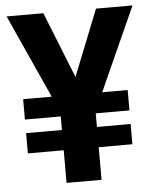

<svg xmlns="http://www.w3.org/2000/svg" viewBox="-52 -755 639 798"><g transform="rotate(-5 268.0 -355.5)"><path d="M480 -362.3V-277.3H43.9V-362.3ZM480 -220.7V-136.2H43.9V-220.7ZM233.4 -346.7 378.4 -710.9H530.8L333 -272H251.5ZM158.7 -710.9 305.7 -342.8 285.2 -272H204.1L5.4 -710.9ZM339.4 -371.1V0H193.4V-371.1Z"/></g></svg>

Font: RobotoDEMO
Style: Regular
Weight: 400
Designer: Christian Robertson
Foundry: Google
Version: Version 2.136